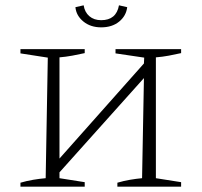

<svg xmlns="http://www.w3.org/2000/svg" viewBox="-20 -703 761 723"><path d="M361 -600Q321 -600 294 -622Q267 -644 264 -676L295 -683Q299 -657 316.5 -642Q334 -627 361 -627Q418 -627 428 -683L459 -676Q455 -643 428.5 -621.5Q402 -600 361 -600ZM57 0V-15Q81 -22 105 -26Q129 -30 152 -32L160 -486L57 -502V-518H299V-503Q277 -498 252.5 -493.5Q228 -489 204 -487V-106L522 -464L523 -486L415 -502V-518H662V-503Q640 -498 616 -493.5Q592 -489 567 -487V-32L662 -17V0H422V-15Q446 -22 469.5 -26Q493 -30 515 -32L522 -409L204 -54V-32L299 -17V0Z"/></svg>

Font: Piazzolla SC ExtraLight
Style: Regular
Weight: 200
Designer: Juan Pablo del Peral
Foundry: Huerta Tipografica
Version: Version 1.330